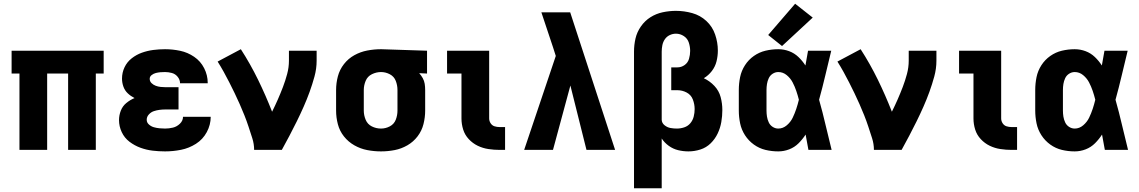

<svg xmlns="http://www.w3.org/2000/svg" viewBox="-20 -801 6088 1026"><path d="M84 0H232V-408H344V0H492V-408H534V-530H42V-408H84Z M862 8Q905 8 947.5 -0.5Q990 -9 1027 -32.5Q1064 -56 1085 -95Q1106 -134 1106 -177H958Q958 -156 941.5 -140Q925 -124 904 -119Q883 -114 862 -114Q847 -114 832 -115.5Q817 -117 802.5 -121Q788 -125 776 -135.5Q764 -146 764 -161Q764 -177 775.5 -189.5Q787 -202 802 -207Q817 -212 832.5 -214Q848 -216 864 -216H934V-335H864Q851 -335 838 -336.5Q825 -338 812.5 -342.5Q800 -347 790 -356.5Q780 -366 780 -380Q780 -392 790.5 -400Q801 -408 813 -411Q825 -414 837 -415Q849 -416 862 -416Q880 -416 898.5 -411Q917 -406 929.5 -390.5Q942 -375 942 -357V-356H1090V-358Q1090 -399 1071 -436.5Q1052 -474 1017.5 -497.5Q983 -521 943 -529.5Q903 -538 862 -538Q830 -538 799 -534Q768 -530 738.5 -519.5Q709 -509 684 -489.5Q659 -470 645.5 -441.5Q632 -413 632 -381Q632 -359 639.5 -338Q647 -317 663 -302Q679 -287 699 -277Q675 -267 655 -250.5Q635 -234 625.5 -209.5Q616 -185 616 -159Q616 -126 630.5 -95Q645 -64 672 -43.5Q699 -23 730.5 -11.5Q762 0 795 4Q828 8 862 8Z M1338 0H1486Q1507 -38 1527 -76Q1547 -114 1566 -152.5Q1585 -191 1602.5 -230.5Q1620 -270 1634.5 -310Q1649 -350 1660.5 -392Q1672 -434 1672 -477V-530H1524V-477Q1524 -441 1514.5 -405.5Q1505 -370 1492 -336Q1479 -302 1464.5 -269Q1450 -236 1434 -204Q1400 -291 1359 -375Q1318 -459 1267 -538L1143 -472Q1160 -445 1175.5 -417Q1191 -389 1205.5 -360.5Q1220 -332 1234 -303Q1248 -274 1261 -244.5Q1274 -215 1286 -185Q1298 -155 1308 -124.5Q1318 -94 1328 -63Q1338 -32 1338 0Z M2016 8Q2053 8 2089 1Q2125 -6 2157 -24.5Q2189 -43 2211.5 -72.5Q2234 -102 2243 -138Q2252 -174 2252 -210V-320Q2252 -337 2249.5 -353Q2247 -369 2239 -383.5Q2231 -398 2220 -410L2262 -408V-530L2017 -538H2016Q1979 -538 1942.5 -531Q1906 -524 1873.5 -506Q1841 -488 1818 -458.5Q1795 -429 1785.5 -393Q1776 -357 1776 -320V-210Q1776 -173 1785.5 -137Q1795 -101 1818 -72Q1841 -43 1873.5 -24.5Q1906 -6 1942.5 1Q1979 8 2016 8ZM2016 -114Q1990 -114 1967 -125.5Q1944 -137 1934 -161Q1924 -185 1924 -210V-320Q1924 -345 1934 -369Q1944 -393 1967.5 -404.5Q1991 -416 2016 -416Q2041 -416 2063.5 -404Q2086 -392 2095 -368.5Q2104 -345 2104 -320V-210Q2104 -185 2095 -161.5Q2086 -138 2063.5 -126Q2041 -114 2016 -114Z M2650 0H2679V-122H2650Q2636 -122 2623 -126Q2610 -130 2602 -142Q2594 -154 2594 -168V-530H2369V-408H2446V-168Q2446 -138 2455 -109Q2464 -80 2485 -57.5Q2506 -35 2533 -22Q2560 -9 2590 -4.5Q2620 0 2650 0Z M2781 0H2935L3028 -344L3114 0H3267L3027 -735H2873Q2889 -689 2904 -642Q2919 -595 2935 -549L2950 -502Z M3368 205H3516V-61Q3531 -38 3554 -21.5Q3577 -5 3604 1.5Q3631 8 3659 8Q3691 8 3722.5 -2Q3754 -12 3777.5 -35Q3801 -58 3815 -87.5Q3829 -117 3834.5 -149Q3840 -181 3840 -213Q3840 -248 3831 -282Q3822 -316 3797.5 -342Q3773 -368 3741 -383Q3766 -398 3784 -421.5Q3802 -445 3809 -473.5Q3816 -502 3816 -531Q3816 -574 3801.5 -616.5Q3787 -659 3754.5 -689Q3722 -719 3679 -731Q3636 -743 3592 -743Q3557 -743 3521.5 -735.5Q3486 -728 3456 -709Q3426 -690 3405 -660Q3384 -630 3376 -595.5Q3368 -561 3368 -525ZM3597 -114Q3580 -114 3563 -117Q3546 -120 3531.5 -131.5Q3517 -143 3516 -160V-525Q3516 -542 3519.5 -559.5Q3523 -577 3533 -591.5Q3543 -606 3559 -613.5Q3575 -621 3592 -621Q3615 -621 3634.5 -608Q3654 -595 3661 -573Q3668 -551 3668 -529Q3668 -508 3662 -487Q3656 -466 3638.5 -453.5Q3621 -441 3600 -441H3567V-319H3600Q3626 -319 3649.5 -306.5Q3673 -294 3682.5 -269Q3692 -244 3692 -218Q3692 -198 3687 -178Q3682 -158 3669 -142.5Q3656 -127 3636.5 -120.5Q3617 -114 3597 -114Z M4139 8Q4169 8 4197.5 -3Q4226 -14 4247.5 -35.5Q4269 -57 4285 -82Q4293 -41 4300 0H4424Q4407 -67 4391.5 -134Q4376 -201 4357 -268Q4375 -333 4390.5 -399Q4406 -465 4422 -530H4298Q4291 -491 4284 -451Q4268 -476 4246.5 -496.5Q4225 -517 4197 -527.5Q4169 -538 4139 -538Q4104 -538 4070.5 -530Q4037 -522 4008.5 -502Q3980 -482 3961 -452.5Q3942 -423 3935 -389Q3928 -355 3928 -320V-210Q3928 -176 3935 -142Q3942 -108 3961 -78.5Q3980 -49 4008.5 -28.5Q4037 -8 4070.5 0Q4104 8 4139 8ZM4139 -114Q4123 -114 4109 -123Q4095 -132 4088 -147Q4081 -162 4078.5 -178Q4076 -194 4076 -210V-320Q4076 -336 4078.5 -352Q4081 -368 4088 -383Q4095 -398 4109 -407Q4123 -416 4139 -416Q4164 -416 4184 -399.5Q4204 -383 4215.5 -361Q4227 -339 4235 -315.5Q4243 -292 4249 -268Q4243 -243 4235 -219Q4227 -195 4216 -172Q4205 -149 4184.5 -131.5Q4164 -114 4139 -114ZM4159 -555 4323 -707 4229 -781 4085 -614Z M4650 0H4798Q4819 -38 4839 -76Q4859 -114 4878 -152.5Q4897 -191 4914.5 -230.5Q4932 -270 4946.5 -310Q4961 -350 4972.5 -392Q4984 -434 4984 -477V-530H4836V-477Q4836 -441 4826.5 -405.5Q4817 -370 4804 -336Q4791 -302 4776.5 -269Q4762 -236 4746 -204Q4712 -291 4671 -375Q4630 -459 4579 -538L4455 -472Q4472 -445 4487.5 -417Q4503 -389 4517.5 -360.5Q4532 -332 4546 -303Q4560 -274 4573 -244.5Q4586 -215 4598 -185Q4610 -155 4620 -124.5Q4630 -94 4640 -63Q4650 -32 4650 0Z M5386 0H5415V-122H5386Q5372 -122 5359 -126Q5346 -130 5338 -142Q5330 -154 5330 -168V-530H5105V-408H5182V-168Q5182 -138 5191 -109Q5200 -80 5221 -57.5Q5242 -35 5269 -22Q5296 -9 5326 -4.5Q5356 0 5386 0Z M5723 8Q5753 8 5781.5 -3Q5810 -14 5831.5 -35.5Q5853 -57 5869 -82Q5877 -41 5884 0H6008Q5991 -67 5975.5 -134Q5960 -201 5941 -268Q5959 -333 5974.5 -399Q5990 -465 6006 -530H5882Q5875 -491 5868 -451Q5852 -476 5830.5 -496.5Q5809 -517 5781 -527.5Q5753 -538 5723 -538Q5688 -538 5654.5 -530Q5621 -522 5592.5 -502Q5564 -482 5545 -452.5Q5526 -423 5519 -389Q5512 -355 5512 -320V-210Q5512 -176 5519 -142Q5526 -108 5545 -78.5Q5564 -49 5592.5 -28.5Q5621 -8 5654.5 0Q5688 8 5723 8ZM5723 -114Q5707 -114 5693 -123Q5679 -132 5672 -147Q5665 -162 5662.5 -178Q5660 -194 5660 -210V-320Q5660 -336 5662.5 -352Q5665 -368 5672 -383Q5679 -398 5693 -407Q5707 -416 5723 -416Q5748 -416 5768 -399.5Q5788 -383 5799.5 -361Q5811 -339 5819 -315.5Q5827 -292 5833 -268Q5827 -243 5819 -219Q5811 -195 5800 -172Q5789 -149 5768.5 -131.5Q5748 -114 5723 -114Z"/></svg>

Font: Iosevka Sparkle Heavy
Style: Regular
Weight: 900
Designer: Belleve Invis
Foundry: Belleve Invis
Version: Version 4.5.0; ttfautohint (v1.8.3)